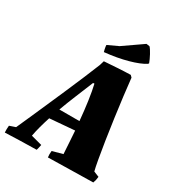

<svg xmlns="http://www.w3.org/2000/svg" viewBox="-213 -996 1053 1134"><g transform="rotate(30 313.5 -429.0)"><path d="M-10 7Q-11 -5 -10.5 -16.5Q-10 -28 -9 -40L32 -54Q44 -81 67 -132.5Q90 -184 118.5 -249Q147 -314 177 -382.5Q207 -451 233 -513Q259 -575 277 -620L286 -650Q328 -653 375 -656Q422 -659 464 -660L476 -648Q481 -598 489.5 -530Q498 -462 508 -389Q518 -316 528.5 -248.5Q539 -181 548 -130.5Q557 -80 563 -58L600 -43Q599 -31 596.5 -20Q594 -9 590 1Q507 3 431 4Q355 5 284 7Q281 -14 284 -37L354 -56Q352 -88 349.5 -128Q347 -168 344 -211L175 -197Q163 -160 153.5 -125Q144 -90 138 -57L213 -37Q211 -27 209 -17.5Q207 -8 204 1Q146 2 91 3.5Q36 5 -10 7ZM295 -507Q271 -448 246.5 -388.5Q222 -329 201 -272H338Q332 -340 323 -403Q314 -466 304 -508ZM259 -697Q257 -705 255 -713Q253 -721 252 -729L251 -741L322 -774L453 -865L475 -862Q486 -851 501 -823Q516 -795 524 -773L519 -767Q483 -744 414.5 -725Q346 -706 259 -697Z"/></g></svg>

Font: Albura ExtraBold
Style: Italic
Weight: 758
Italic angle: -7°
Designer: Mercedes Jáuregui
Foundry: Omnibus-Type Team
Version: Version 1.000; ttfautohint (v1.8.3)